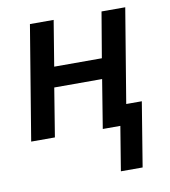

<svg xmlns="http://www.w3.org/2000/svg" viewBox="-81 -590 762 861"><g transform="rotate(-10 300.0 -159.5)"><path d="M400 201 433 0H353L389 -221H171L135 0H27L113 -520H221L187 -313H404L439 -520H547L476 -92H547L499 201Z"/></g></svg>

Font: Iosevka SS04 Semibold Extended
Style: Italic
Weight: 600
Width: 7
Italic angle: -9°
Monospace: yes
Designer: Belleve Invis
Foundry: Belleve Invis
Version: Version 19.0.0; ttfautohint (v1.8.4)